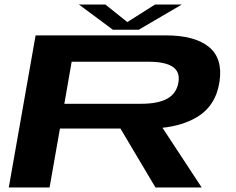

<svg xmlns="http://www.w3.org/2000/svg" viewBox="-20 -832 1049 852"><path d="M19 0 138 -675H715.5Q844 -675 906.8 -624Q969.5 -573 954 -469Q937.5 -361.5 852.5 -311.5Q790 -274.5 701 -265L875 0H670L514.5 -261.5H246L200 0ZM265.5 -371.5H606Q681.5 -371.5 722.2 -394.2Q763 -417 771.5 -465Q780 -512.5 747 -535.2Q714 -558 639 -558H298ZM481 -700 330 -812H447.5L545 -734L668 -812H787L595.5 -700Z"/></svg>

Font: Anybody UltraExpanded SemiBold
Style: Italic
Weight: 600
Width: 9
Italic angle: -10°
Designer: Tyler Finck
Foundry: Etcetera Type Company
Version: Version 1.010; ttfautohint (v1.8.3) -l 8 -r 50 -G 200 -x 14 